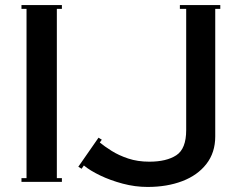

<svg xmlns="http://www.w3.org/2000/svg" viewBox="-20 -720 952 760"><path d="M65 0V-15H85V-685H65V-700H225V-685H205V-15H225V0ZM370 -175 383 -167 375 -156Q393 -141 421.5 -123Q450 -105 487.5 -92.5Q525 -80 571 -80Q639 -80 678 -105.5Q717 -131 717 -205V-685H692V-700H852V-685H832V-180Q832 -116 797 -71Q762 -26 701.5 -3Q641 20 564 20Q515 20 466 7Q417 -6 376.5 -25.5Q336 -45 312 -65L303 -52L290 -60Z"/></svg>

Font: Copperplate CC
Style: Regular
Weight: 400
Designer: indestructible type*
Foundry: Cowboy Collective
Version: Version 1.000